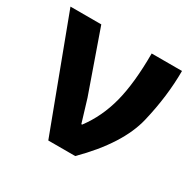

<svg xmlns="http://www.w3.org/2000/svg" viewBox="-124 -685 843 825"><g transform="rotate(30 297.5 -273.0)"><path d="M405.8 -545.9H556.2Q556.2 -420.9 523.9 -285.4Q491.7 -149.9 341.8 0H208L2.9 -545.9H155.8L262.2 -243.2L295.9 -131.8H299.8Q356 -206.5 380.9 -303.2Q405.8 -399.9 405.8 -545.9Z"/></g></svg>

Font: OpenSans-Bold
Style: Bold
Weight: 700
Foundry: Ascender Corporation
Version: Version 1.10